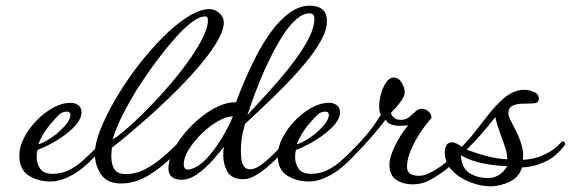

<svg xmlns="http://www.w3.org/2000/svg" viewBox="-20 -632 2010 676"><path d="M158 7Q114 7 81 -14Q48 -35 48 -84Q48 -114 64.5 -146.5Q81 -179 108 -207Q135 -235 166.5 -252.5Q198 -270 229 -270Q245 -270 256 -261.5Q267 -253 267 -236Q267 -216 249.5 -195Q232 -174 206.5 -155.5Q181 -137 155 -123.5Q129 -110 112 -104Q109 -92 109 -79Q109 -56 121.5 -38Q134 -20 165 -20Q196 -20 221.5 -32.5Q247 -45 268 -63.5Q289 -82 306 -99Q320 -113 329 -122.5Q338 -132 345 -139Q348 -142 354 -142Q359 -142 362 -138.5Q365 -135 360 -130Q356 -125 346.5 -115.5Q337 -106 328.5 -96.5Q320 -87 316 -83Q272 -36 232 -14.5Q192 7 158 7ZM115 -124Q125 -126 143.5 -136.5Q162 -147 180 -161Q188 -168 202 -182Q216 -196 221 -206Q228 -219 228 -227Q228 -239 215 -239Q208 -239 200 -236Q190 -232 176 -216Q162 -200 154 -191Q142 -176 131.5 -158.5Q121 -141 115 -124Z M406 14Q358 14 336 -17.5Q314 -49 314 -93Q314 -127 334 -177Q354 -227 387.5 -284.5Q421 -342 463.5 -397.5Q506 -453 551.5 -499Q597 -545 640.5 -572.5Q684 -600 719 -600Q736 -600 752 -586Q768 -572 768 -554Q768 -526 746 -488Q724 -450 688 -407Q652 -364 608.5 -320Q565 -276 520.5 -236Q476 -196 437.5 -163.5Q399 -131 374 -112Q373 -104 372.5 -96.5Q372 -89 372 -81Q372 -53 383 -36Q394 -19 424 -19Q456 -19 486.5 -34Q517 -49 544 -71Q571 -93 591.5 -113.5Q612 -134 624 -146Q625 -147 627 -147Q631 -147 633.5 -141.5Q636 -136 634 -133Q623 -119 607.5 -103Q592 -87 583 -77Q549 -43 503 -14.5Q457 14 406 14ZM376 -140Q409 -162 452.5 -202.5Q496 -243 541.5 -292.5Q587 -342 625.5 -392.5Q664 -443 688 -487.5Q712 -532 712 -560Q712 -565 710.5 -569.5Q709 -574 702 -574Q682 -574 655 -553.5Q628 -533 599 -500.5Q570 -468 542.5 -432Q515 -396 494 -365Q473 -334 462 -317Q436 -275 413 -230Q390 -185 376 -140Z M618 1Q599 1 586 -8.5Q573 -18 573 -39Q573 -67 588.5 -99Q604 -131 629.5 -162Q655 -193 686.5 -218.5Q718 -244 750.5 -258.5Q783 -273 811 -272Q822 -302 840 -345Q858 -388 882 -434.5Q906 -481 935.5 -521.5Q965 -562 999.5 -587Q1034 -612 1072 -612Q1099 -612 1115 -599Q1131 -586 1131 -558Q1131 -526 1109 -487Q1087 -448 1052 -406.5Q1017 -365 977.5 -325Q938 -285 902 -251.5Q866 -218 843 -196Q833 -162 830.5 -140Q828 -118 828 -102Q828 -90 829.5 -74.5Q831 -59 838 -47.5Q845 -36 861 -36Q877 -36 897 -50Q917 -64 937 -83.5Q957 -103 972 -119Q987 -135 994 -139H996Q999 -139 1001 -133.5Q1003 -128 1001 -125Q992 -114 973 -93.5Q954 -73 930 -51.5Q906 -30 881.5 -15.5Q857 -1 837 -1Q796 -1 781 -27Q766 -53 766 -86Q766 -94 766.5 -101Q767 -108 768 -115Q752 -94 728 -67Q704 -40 675.5 -19.5Q647 1 618 1ZM851 -227Q868 -246 897 -277Q926 -308 959 -346Q992 -384 1021 -423.5Q1050 -463 1068.5 -500Q1087 -537 1087 -566Q1087 -585 1070 -585Q1047 -585 1023 -564Q999 -543 976.5 -508Q954 -473 933.5 -432Q913 -391 896.5 -350.5Q880 -310 868.5 -277.5Q857 -245 851 -227ZM672 -45Q695 -58 718.5 -86Q742 -114 763.5 -150Q785 -186 800 -222Q776 -222 746 -204.5Q716 -187 689 -160.5Q662 -134 644.5 -105.5Q627 -77 627 -54Q627 -35 642 -35Q653 -35 672 -45Z M1068 7Q1024 7 991 -14Q958 -35 958 -84Q958 -114 974.5 -146.5Q991 -179 1018 -207Q1045 -235 1076.5 -252.5Q1108 -270 1139 -270Q1155 -270 1166 -261.5Q1177 -253 1177 -236Q1177 -216 1159.5 -195Q1142 -174 1116.5 -155.5Q1091 -137 1065 -123.5Q1039 -110 1022 -104Q1019 -92 1019 -79Q1019 -56 1031.5 -38Q1044 -20 1075 -20Q1106 -20 1131.5 -32.5Q1157 -45 1178 -63.5Q1199 -82 1216 -99Q1230 -113 1239 -122.5Q1248 -132 1255 -139Q1258 -142 1264 -142Q1269 -142 1272 -138.5Q1275 -135 1270 -130Q1266 -125 1256.5 -115.5Q1247 -106 1238.5 -96.5Q1230 -87 1226 -83Q1182 -36 1142 -14.5Q1102 7 1068 7ZM1025 -124Q1035 -126 1053.5 -136.5Q1072 -147 1090 -161Q1098 -168 1112 -182Q1126 -196 1131 -206Q1138 -219 1138 -227Q1138 -239 1125 -239Q1118 -239 1110 -236Q1100 -232 1086 -216Q1072 -200 1064 -191Q1052 -176 1041.5 -158.5Q1031 -141 1025 -124Z M1434 17Q1399 17 1375 1Q1351 -15 1351 -53Q1351 -77 1370 -117Q1389 -157 1417 -191Q1412 -190 1404.5 -189.5Q1397 -189 1388 -189Q1373 -189 1358 -193.5Q1343 -198 1338 -211Q1334 -206 1318 -186Q1302 -166 1281.5 -142.5Q1261 -119 1244 -102Q1227 -85 1221 -85Q1219 -85 1216 -87Q1213 -89 1213 -92Q1213 -97 1223.5 -107Q1234 -117 1239 -122Q1277 -163 1295.5 -189.5Q1314 -216 1321 -229Q1315 -238 1315 -257Q1315 -278 1321.5 -301.5Q1328 -325 1339.5 -342Q1351 -359 1366 -359Q1383 -359 1394 -341Q1405 -323 1405 -308Q1405 -296 1396 -282Q1387 -268 1375.5 -255Q1364 -242 1356 -234Q1365 -210 1391 -210Q1409 -210 1421 -220Q1433 -230 1443 -239.5Q1453 -249 1464 -249Q1478 -249 1489 -239.5Q1500 -230 1499 -216Q1482 -198 1461.5 -167.5Q1441 -137 1427 -104.5Q1413 -72 1413 -46Q1413 -27 1424.5 -20Q1436 -13 1455 -13Q1473 -13 1493 -23Q1513 -33 1533 -47Q1546 -56 1571.5 -80Q1597 -104 1631 -141Q1633 -143 1635 -143Q1643 -143 1643 -132Q1643 -129 1631 -115.5Q1619 -102 1602.5 -85Q1586 -68 1571 -53.5Q1556 -39 1549 -34Q1524 -15 1495.5 1Q1467 17 1434 17Z M1706 24Q1674 24 1636.5 10Q1599 -4 1572.5 -31Q1546 -58 1546 -96Q1546 -109 1551.5 -120Q1557 -131 1573 -131Q1580 -131 1590 -125.5Q1600 -120 1605 -115Q1628 -136 1652 -167.5Q1676 -199 1701.5 -231Q1727 -263 1754.5 -286.5Q1782 -310 1813 -315Q1816 -316 1824 -316Q1844 -316 1862.5 -307Q1881 -298 1876 -278Q1874 -269 1857.5 -268Q1841 -267 1820.5 -267Q1800 -267 1785 -260Q1770 -253 1770 -231Q1770 -223 1779 -206Q1788 -189 1799 -166.5Q1810 -144 1817 -119Q1824 -94 1821 -70Q1832 -69 1854.5 -73.5Q1877 -78 1904.5 -91.5Q1932 -105 1956 -131Q1959 -134 1962 -134Q1967 -134 1969 -129Q1971 -124 1968 -120Q1958 -107 1941.5 -91Q1925 -75 1902 -64Q1875 -51 1851 -46.5Q1827 -42 1818 -43Q1808 -8 1774 8Q1740 24 1706 24ZM1766 -71V-74Q1766 -92 1757 -118Q1748 -144 1738 -171.5Q1728 -199 1724 -220Q1700 -189 1675.5 -161Q1651 -133 1623 -105Q1658 -92 1693.5 -82.5Q1729 -73 1766 -71ZM1700 -5Q1717 -5 1735 -15Q1753 -25 1766 -47Q1726 -48 1682 -56.5Q1638 -65 1603 -85Q1605 -41 1632.5 -23Q1660 -5 1700 -5Z"/></svg>

Font: Corinthia
Style: Bold
Weight: 700
Designer: Robert E. Leuschke
Foundry: Robert E. Leuschke
Version: Version 1.013; ttfautohint (v1.8.3)